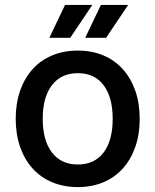

<svg xmlns="http://www.w3.org/2000/svg" viewBox="-20 -750 633 782"><path d="M297 12Q240 12 193 -7.5Q146 -27 113 -63.5Q80 -100 62 -151.5Q44 -203 44 -266Q44 -329 62 -380.5Q80 -432 113 -468.5Q146 -505 193 -524.5Q240 -544 297 -544Q354 -544 400.5 -524.5Q447 -505 480 -468.5Q513 -432 531 -380.5Q549 -329 549 -266Q549 -203 531 -151.5Q513 -100 480 -63.5Q447 -27 400.5 -7.5Q354 12 297 12ZM297 -80Q365 -80 402 -129Q439 -178 439 -266Q439 -354 402 -403Q365 -452 297 -452Q229 -452 191.5 -403Q154 -354 154 -266Q154 -178 191.5 -129Q229 -80 297 -80ZM181 -596 245 -730H356L266 -596ZM327 -596 391 -730H502L412 -596Z"/></svg>

Font: Geist Med
Style: Regular
Weight: 400
Designer: Basement.studio, Andrés Briganti, Mateo Zaragoza
Foundry: Basement.studio, Vercel, Andrés Briganti, Guido Ferreyra, Mateo Zaragoza
Version: Version 1.401